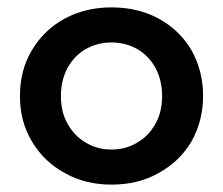

<svg xmlns="http://www.w3.org/2000/svg" viewBox="-20 -490 604 520"><path d="M34 -230Q34 -160 67 -106Q99 -52 156 -21Q211 10 282 10Q354 10 409 -21Q467 -53 498 -106Q530 -162 530 -230Q530 -299 498 -355Q466 -409 409 -440Q353 -470 282 -470Q212 -470 156 -440Q100 -410 67 -355Q34 -301 34 -230ZM145 -230Q145 -273 163 -306Q181 -339 212 -357Q244 -375 282 -375Q320 -375 352 -357Q383 -339 401 -306Q419 -273 419 -230Q419 -186 401 -155Q383 -122 352 -104Q321 -85 282 -85Q243 -85 212 -104Q181 -122 163 -155Q145 -186 145 -230Z"/></svg>

Font: NM-font
Style: Medium
Weight: 500
Designer: ""
Foundry: ""
Version: ""